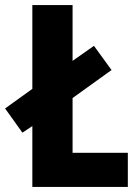

<svg xmlns="http://www.w3.org/2000/svg" viewBox="-39 -734 543 754"><path d="M88 0H463V-134H246V-349L399 -459L330 -554L246 -495V-714H88V-385L-19 -308L49 -213L88 -239Z"/></svg>

Font: Noto Sans Myanmar UI Condensed ExtraBold
Style: Regular
Weight: 800
Width: 3
Designer: Monotype Design Team
Foundry: Monotype Imaging Inc.
Version: Version 2.103